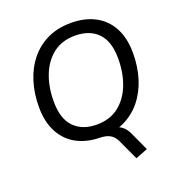

<svg xmlns="http://www.w3.org/2000/svg" viewBox="-159 -844 1090 1178"><g transform="rotate(-20 385.5 -255.0)"><path d="M530 204 467 68Q453 38 427 23.5Q401 9 359 9L438 -22Q466 -22 487 -14.5Q508 -7 525 9.5Q542 26 555 55L609 173ZM371 9Q281 9 214.5 -26Q148 -61 111.5 -129.5Q75 -198 75 -295Q75 -384 99 -460.5Q123 -537 169.5 -594Q216 -651 282.5 -682.5Q349 -714 435 -714Q525 -714 591.5 -679Q658 -644 694.5 -576Q731 -508 731 -411Q731 -321 707 -244.5Q683 -168 636.5 -111Q590 -54 523.5 -22.5Q457 9 371 9ZM373 -73Q458 -73 515.5 -117Q573 -161 603.5 -237Q634 -313 634 -410Q634 -522 580.5 -577Q527 -632 432 -632Q348 -632 290.5 -588.5Q233 -545 202.5 -469Q172 -393 172 -296Q172 -183 226 -128Q280 -73 373 -73Z"/></g></svg>

Font: Nunito Sans 12pt Medium
Style: Italic
Weight: 500
Italic angle: -9°
Designer: Vernon Adams
Foundry: Vernon Adams
Version: Version 3.101;gftools[0.9.27]